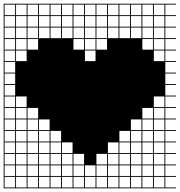

<svg xmlns="http://www.w3.org/2000/svg" viewBox="-20 -900 978 1045"><path d="M0 125V-879.8H937.5V-875H879.8V-817.3H937.5V-812.5H879.8V-754.8H937.5V-750H879.8V-692.3H937.5V-687.5H879.8V-629.8H937.5V-625H879.8V-567.3H937.5V-562.5H879.8V-504.8H937.5V-500H879.8V-442.3H937.5V-437.5H879.8V-379.8H937.5V-375H879.8V-317.3H937.5V-312.5H879.8V-254.8H937.5V-250H879.8V-192.3H937.5V-187.5H879.8V-129.8H937.5V-125H879.8V-67.3H937.5V-62.5H879.8V-4.8H937.5V0H879.8V57.7H937.5V62.5H879.8V120.2H937.5V125ZM817.3 -817.3H875V-875H817.3ZM254.8 -817.3H312.5V-875H254.8ZM317.3 -817.3H375V-875H317.3ZM192.3 -817.3H250V-875H192.3ZM379.8 -817.3H437.5V-875H379.8ZM754.8 -817.3H812.5V-875H754.8ZM129.8 -817.3H187.5V-875H129.8ZM442.3 -817.3H500V-875H442.3ZM504.8 -817.3H562.5V-875H504.8ZM67.3 -817.3H125V-875H67.3ZM567.3 -817.3H625V-875H567.3ZM629.8 -817.3H687.5V-875H629.8ZM692.3 -817.3H750V-875H692.3ZM4.8 -817.3H62.5V-875H4.8ZM4.8 -754.8H62.5V-812.5H4.8ZM442.3 -754.8H500V-812.5H442.3ZM817.3 -754.8H875V-812.5H817.3ZM692.3 -754.8H750V-812.5H692.3ZM317.3 -754.8H375V-812.5H317.3ZM192.3 -754.8H250V-812.5H192.3ZM629.8 -754.8H687.5V-812.5H629.8ZM379.8 -754.8H437.5V-812.5H379.8ZM754.8 -754.8H812.5V-812.5H754.8ZM567.3 -754.8H625V-812.5H567.3ZM129.8 -754.8H187.5V-812.5H129.8ZM254.8 -754.8H312.5V-812.5H254.8ZM504.8 -754.8H562.5V-812.5H504.8ZM67.3 -754.8H125V-812.5H67.3ZM567.3 -692.3H625V-750H567.3ZM67.3 -692.3H125V-750H67.3ZM504.8 -692.3H562.5V-750H504.8ZM754.8 -692.3H812.5V-750H754.8ZM129.8 -692.3H187.5V-750H129.8ZM442.3 -692.3H500V-750H442.3ZM629.8 -692.3H687.5V-750H629.8ZM379.8 -692.3H437.5V-750H379.8ZM192.3 -692.3H250V-750H192.3ZM817.3 -692.3H875V-750H817.3ZM692.3 -692.3H750V-750H692.3ZM317.3 -692.3H375V-750H317.3ZM254.8 -692.3H312.5V-750H254.8ZM4.8 -692.3H62.5V-750H4.8ZM754.8 -629.8H812.5V-687.5H754.8ZM504.8 -629.8H562.5V-687.5H504.8ZM67.3 -629.8H125V-687.5H67.3ZM129.8 -629.8H187.5V-687.5H129.8ZM442.3 -629.8H500V-687.5H442.3ZM817.3 -629.8H875V-687.5H817.3ZM379.8 -629.8H437.5V-687.5H379.8ZM4.8 -629.8H62.5V-687.5H4.8ZM67.3 -567.3H125V-625H67.3ZM442.3 -567.3H500V-625H442.3ZM817.3 -567.3H875V-625H817.3ZM4.8 -567.3H62.5V-625H4.8ZM4.8 -504.8H62.5V-562.5H4.8ZM4.8 -442.3H62.5V-500H4.8ZM62.5 -437.5H4.8V-379.8H62.5ZM67.3 -317.3H125V-375H67.3ZM4.8 -317.3H62.5V-375H4.8ZM817.3 -317.3H875V-375H817.3ZM67.3 -254.8H125V-312.5H67.3ZM129.8 -254.8H187.5V-312.5H129.8ZM817.3 -254.8H875V-312.5H817.3ZM754.8 -254.8H812.5V-312.5H754.8ZM4.8 -254.8H62.5V-312.5H4.8ZM817.3 -192.3H875V-250H817.3ZM192.3 -192.3H250V-250H192.3ZM4.8 -192.3H62.5V-250H4.8ZM67.3 -192.3H125V-250H67.3ZM754.8 -192.3H812.5V-250H754.8ZM129.8 -192.3H187.5V-250H129.8ZM692.3 -192.3H750V-250H692.3ZM817.3 -129.8H875V-187.5H817.3ZM254.8 -129.8H312.5V-187.5H254.8ZM4.8 -129.8H62.5V-187.5H4.8ZM192.3 -129.8H250V-187.5H192.3ZM629.8 -129.8H687.5V-187.5H629.8ZM67.3 -129.8H125V-187.5H67.3ZM692.3 -129.8H750V-187.5H692.3ZM754.8 -129.8H812.5V-187.5H754.8ZM129.8 -129.8H187.5V-187.5H129.8ZM754.8 -67.3H812.5V-125H754.8ZM129.8 -67.3H187.5V-125H129.8ZM254.8 -67.3H312.5V-125H254.8ZM692.3 -67.3H750V-125H692.3ZM67.3 -67.3H125V-125H67.3ZM317.3 -67.3H375V-125H317.3ZM4.8 -67.3H62.5V-125H4.8ZM567.3 -67.3H625V-125H567.3ZM192.3 -67.3H250V-125H192.3ZM817.3 -67.3H875V-125H817.3ZM629.8 -67.3H687.5V-125H629.8ZM379.8 -4.8H437.5V-62.5H379.8ZM629.8 -4.8H687.5V-62.5H629.8ZM4.8 -4.8H62.5V-62.5H4.8ZM567.3 -4.8H625V-62.5H567.3ZM317.3 -4.8H375V-62.5H317.3ZM692.3 -4.8H750V-62.5H692.3ZM129.8 -4.8H187.5V-62.5H129.8ZM504.8 -4.8H562.5V-62.5H504.8ZM67.3 -4.8H125V-62.5H67.3ZM254.8 -4.8H312.5V-62.5H254.8ZM754.8 -4.8H812.5V-62.5H754.8ZM817.3 -4.8H875V-62.5H817.3ZM192.3 -4.8H250V-62.5H192.3ZM629.8 57.7H687.5V0H629.8ZM4.8 57.7H62.5V0H4.8ZM567.3 57.7H625V0H567.3ZM317.3 57.7H375V0H317.3ZM692.3 57.7H750V0H692.3ZM129.8 57.7H187.5V0H129.8ZM67.3 57.7H125V0H67.3ZM254.8 57.7H312.5V0H254.8ZM754.8 57.7H812.5V0H754.8ZM504.8 57.7H562.5V0H504.8ZM379.8 57.7H437.5V0H379.8ZM192.3 57.7H250V0H192.3ZM442.3 57.7H500V0H442.3ZM817.3 57.7H875V0H817.3ZM254.8 120.2H312.5V62.5H254.8ZM817.3 120.2H875V62.5H817.3ZM442.3 120.2H500V62.5H442.3ZM192.3 120.2H250V62.5H192.3ZM504.8 120.2H562.5V62.5H504.8ZM379.8 120.2H437.5V62.5H379.8ZM754.8 120.2H812.5V62.5H754.8ZM67.3 120.2H125V62.5H67.3ZM692.3 120.2H750V62.5H692.3ZM567.3 120.2H625V62.5H567.3ZM129.8 120.2H187.5V62.5H129.8ZM629.8 120.2H687.5V62.5H629.8ZM4.8 120.2H62.5V62.5H4.8ZM317.3 120.2H375V62.5H317.3Z"/></svg>

Font: Yarndings 12 Charted
Style: Regular
Weight: 400
Designer: Sarah Cadigan-Fried
Version: Version 1.000; ttfautohint (v1.8.4.7-5d5b)